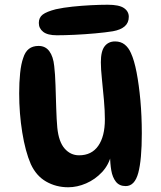

<svg xmlns="http://www.w3.org/2000/svg" viewBox="-20 -792 680 811"><path d="M511 -6Q484 -6 469.5 -24.5Q455 -43 450 -72.5Q445 -102 445 -135L450 -139Q440 -96 411 -65Q382 -34 344 -17.5Q306 -1 268 -1Q217 -1 175 -25Q133 -49 110 -99Q87 -152 74 -232.5Q61 -313 61 -398Q61 -444 65 -483Q69 -522 78 -547Q86 -573 102 -585.5Q118 -598 143 -598Q172 -598 188.5 -575.5Q205 -553 209 -513Q213 -480 214.5 -431.5Q216 -383 217.5 -334.5Q219 -286 222 -253Q228 -193 253 -164.5Q278 -136 314 -136Q367 -136 395 -176Q423 -216 423 -288Q423 -324 419 -369.5Q415 -415 410.5 -458Q406 -501 406 -529Q406 -576 422 -596.5Q438 -617 466 -617Q490 -617 506.5 -604Q523 -591 533 -568Q547 -538 557 -486Q567 -434 573 -368Q579 -302 579 -229Q579 -117 564 -61.5Q549 -6 511 -6ZM220 -643Q181 -643 162.5 -657.5Q144 -672 144 -695Q144 -718 160.5 -730.5Q177 -743 216 -753Q248 -760 286.5 -764Q325 -768 364 -770Q403 -772 435 -772Q483 -772 503.5 -758Q524 -744 524 -721Q524 -696 507 -681Q490 -666 457 -660Q426 -655 382 -651Q338 -647 295 -645Q252 -643 220 -643Z"/></svg>

Font: DynaPuff
Style: Regular
Weight: 400
Designer: Toshi Omagari, Jennifer Daniel
Foundry: Google Fonts
Version: Version 2.000